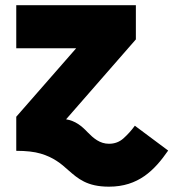

<svg xmlns="http://www.w3.org/2000/svg" viewBox="-20 -575 661 732"><path d="M395.5 136.7C506.8 136.7 568.4 75.2 621.1 -1L494.1 -95.7C481 -77.6 466.8 -62 451.2 -47.9C435.5 -33.7 417 -26.9 395.5 -26.9C360.4 -26.9 336.4 -47.9 313.5 -71.3C291.5 -94.7 266.6 -114.7 231.9 -120.1L498 -424.8V-555.2H42V-391.1H270.5L42 -129.9V0C79.6 0 110.8 3.4 135.3 10.7C183.6 24.9 212.9 48.8 240.2 73.7C277.3 106 311.5 136.7 395.5 136.7Z"/></svg>

Font: Estedad Black
Style: Regular
Weight: 900
Designer: Amin Abedi
Version: Version 7.3